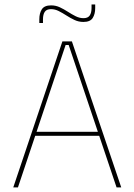

<svg xmlns="http://www.w3.org/2000/svg" viewBox="-20 -820 588 840"><path d="M38 0 253 -639H294.5L510.5 0H490L280.5 -623H267L58.5 0ZM127 -226V-243.5H421V-226ZM345 -724Q324.5 -724 306.2 -732.5Q288 -741 271 -752Q254 -763 237.2 -771.5Q220.5 -780 203 -780Q184 -780 176 -768.5Q168 -757 168 -735V-719.5H152V-735.5Q152 -762 163 -779.2Q174 -796.5 203.5 -796.5Q224 -796.5 242 -788Q260 -779.5 277 -768.5Q294 -757.5 311 -749Q328 -740.5 345.5 -740.5Q364.5 -740.5 372.5 -752.2Q380.5 -764 380.5 -785.5V-800.5H396.5V-784.5Q396.5 -758.5 385.5 -741.2Q374.5 -724 345 -724Z"/></svg>

Font: Anek Odia Thin
Style: Regular
Weight: 250
Version: Version 1.003